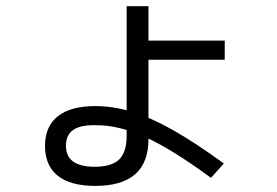

<svg xmlns="http://www.w3.org/2000/svg" viewBox="-20 -612 904 627"><path d="M127 -135.7Q127 -199.2 168.9 -232.4Q210.9 -265.6 291 -265.6Q349.6 -265.6 410.6 -247.1Q471.7 -228.5 544.4 -187.5Q617.2 -146.5 710.9 -78.1L668.9 -31.2Q543 -124 455.1 -164.1Q367.2 -204.1 291 -203.1Q242.2 -204.1 218.8 -187.5Q195.3 -170.9 195.3 -135.7Q195.3 -101.6 218.8 -84.5Q242.2 -67.4 289.1 -67.4Q344.7 -67.4 369.1 -91.3Q393.6 -115.2 393.6 -168V-220.7V-591.8H464.8V-479.5H713.9V-417H464.8V-157.2Q464.8 -81.1 421.4 -43Q377.9 -4.9 291 -4.9Q210 -4.9 168.5 -38.1Q127 -71.3 127 -135.7Z"/></svg>

Font: Pretendard GOV Variable
Style: Regular
Weight: 400
Designer: Base glyphs from Inter by Rasmus Andersson; Hangul glyphs from Noto Sans CJK(Source Han Sans) by Jang Soo-young and Kang
Foundry: Kil Hyung-jin
Version: Version 1.307;Glyphs 3.2 (3192)